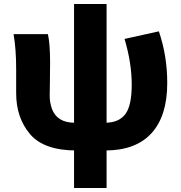

<svg xmlns="http://www.w3.org/2000/svg" viewBox="-20 -740 909 962"><path d="M61 -273V-392Q61 -495 48 -569H220Q231 -521 231 -427L230 -325Q229 -299 229 -259Q229 -228 240 -195Q266 -125 355 -125L364 14Q200 14 130.5 -68Q61 -150 61 -273ZM640 -315Q640 -425 604 -545L776 -583Q818 -460 818 -324Q818 -159 739 -72.5Q660 14 506 14V-125Q575 -125 607.5 -167.5Q640 -210 640 -315ZM351 -720H514V202H351Z"/></svg>

Font: Merged Yaku Han JP Black
Style: Regular
Weight: 900
Designer: Ryoko NISHIZUKA 西塚涼子 (kana, bopomofo & ideographs); Paul D. Hunt (Latin, Greek & Cyrillic); Sandoll Communications 산돌커뮤니
Foundry: Adobe
Version: Version 2.004